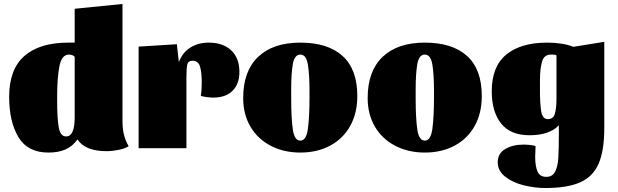

<svg xmlns="http://www.w3.org/2000/svg" viewBox="-20 -744 3102 964"><path d="M626 -10Q608 2 575.5 8.5Q543 15 516 15Q407 15 369 -44Q343 -8 307.5 7Q272 22 223 22Q119 22 72.5 -55.5Q26 -133 26 -258Q26 -396 102.5 -463Q179 -530 323 -530H355V-700L595 -724V-134Q595 -99 602 -69Q609 -39 626 -10ZM326 -470Q290 -470 278.5 -412Q267 -354 267 -263V-232Q267 -150 275 -104.5Q283 -59 312 -59Q355 -59 355 -156V-459Q344 -470 326 -470Z M916 -353V0H676V-510L868 -522L878 -432Q896 -480 935.5 -505Q975 -530 1028 -530Q1099 -530 1140.5 -491.5Q1182 -453 1182 -383Q1182 -322 1147.5 -288Q1113 -254 1051 -254Q1038 -254 1017 -256.5Q996 -259 988 -264Q993 -287 993 -330Q993 -379 984.5 -409Q976 -439 946 -439Q925 -439 920.5 -421Q916 -403 916 -353Z M1774 -262Q1774 -176 1738.5 -112Q1703 -48 1638 -13Q1573 22 1488 22Q1405 22 1339.5 -12Q1274 -46 1237.5 -108Q1201 -170 1201 -252Q1201 -387 1276 -458.5Q1351 -530 1488 -530Q1626 -530 1700 -463Q1774 -396 1774 -262ZM1534 -257V-288Q1534 -373 1525.5 -421.5Q1517 -470 1488 -470Q1459 -470 1450.5 -423.5Q1442 -377 1442 -296V-246Q1442 -152 1450 -95Q1458 -38 1488 -38Q1518 -38 1526 -98Q1534 -158 1534 -257Z M2399 -262Q2399 -176 2363.5 -112Q2328 -48 2263 -13Q2198 22 2113 22Q2030 22 1964.5 -12Q1899 -46 1862.5 -108Q1826 -170 1826 -252Q1826 -387 1901 -458.5Q1976 -530 2113 -530Q2251 -530 2325 -463Q2399 -396 2399 -262ZM2159 -257V-288Q2159 -373 2150.5 -421.5Q2142 -470 2113 -470Q2084 -470 2075.5 -423.5Q2067 -377 2067 -296V-246Q2067 -152 2075 -95Q2083 -38 2113 -38Q2143 -38 2151 -98Q2159 -158 2159 -257Z M2786 -77V-115Q2739 -65 2638 -65Q2543 -65 2496 -124Q2449 -183 2449 -286Q2449 -410 2522 -470Q2595 -530 2727 -530Q2805 -530 2859 -509L3014 -534V-101Q3014 12 2986 77Q2958 142 2894 171Q2830 200 2717 200Q2665 200 2610 186.5Q2555 173 2517 143.5Q2479 114 2479 71Q2479 26 2517 4Q2555 -18 2609 -18Q2623 -18 2642.5 -16Q2662 -14 2669 -10Q2669 8 2668 17L2667 43Q2667 89 2678.5 116.5Q2690 144 2723 144Q2753 144 2766.5 119Q2780 94 2783 51Q2786 8 2786 -77ZM2745 -470Q2712 -470 2701.5 -434.5Q2691 -399 2691 -339V-293Q2691 -226 2697 -186Q2703 -146 2731 -146Q2759 -146 2766.5 -175Q2774 -204 2774 -249V-466Q2767 -470 2757 -470Q2747 -470 2745 -470Z"/></svg>

Font: Sansita Black
Style: Regular
Weight: 900
Designer: Pablo Cosgaya
Foundry: Omnibus-Type
Version: Version 1.006; ttfautohint (v1.5)